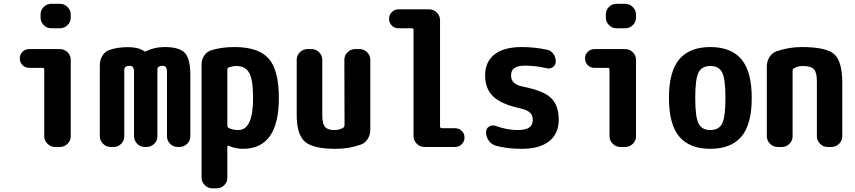

<svg xmlns="http://www.w3.org/2000/svg" viewBox="-20 -780 4540 1019"><path d="M297.9 -519.5Q321.3 -519.5 338.4 -502.9Q355.5 -486.3 355.5 -462.9V-56.6Q355.5 -33.2 338.4 -16.6Q321.3 0 297.9 0H272.5Q249 0 231.9 -17.1Q214.8 -34.2 214.8 -56.6V-411.1Q214.8 -419.9 206.1 -419.9H134.8Q113.3 -419.9 99.1 -434.6Q85 -449.2 85 -470.2Q85 -491.2 99.6 -505.4Q114.3 -519.5 134.8 -519.5ZM297.9 -759.8Q321.3 -759.8 338.4 -742.7Q355.5 -725.6 355.5 -703.1V-686.5Q355.5 -663.1 338.4 -646.5Q321.3 -629.9 297.9 -629.9H252Q228.5 -629.9 211.9 -647Q195.3 -664.1 195.3 -686.5V-703.1Q195.3 -726.6 211.9 -743.2Q228.5 -759.8 252 -759.8Z M853.5 -530.3Q932.6 -530.3 961.4 -499Q990.2 -467.8 990.2 -379.9V-56.6Q990.2 -33.2 973.1 -16.6Q956.1 0 932.6 0H922.9Q899.4 0 882.8 -17.1Q866.2 -34.2 866.2 -56.6V-400.4Q866.2 -431.6 841.8 -430.7Q828.1 -430.7 821.3 -424.8Q815.4 -420.9 815.4 -410.2V-56.6Q815.4 -33.2 798.3 -16.6Q781.2 0 757.8 0H748Q724.6 0 708 -17.1Q691.4 -34.2 691.4 -56.6V-400.4Q691.4 -431.6 667 -430.7Q654.3 -430.7 646.5 -424.8Q640.6 -420.9 639.6 -410.2V-56.6Q639.6 -33.2 623 -16.6Q606.4 0 583 0H567.4Q543.9 0 526.9 -17.1Q509.8 -34.2 509.8 -56.6V-432.6Q509.8 -460.9 522.9 -483.4Q536.1 -505.9 559.6 -514.6Q601.6 -529.3 656.7 -529.8Q711.9 -530.3 743.2 -509.8Q749 -504.9 756.8 -508.8Q799.8 -530.3 853.5 -530.3Z M1245.1 -89.8Q1323.2 -89.8 1323.2 -259.8Q1323.2 -356.4 1302.7 -393.1Q1282.2 -429.7 1235.4 -429.7Q1216.8 -429.7 1195.3 -422.9Q1187.5 -419.9 1186.5 -412.1V-114.3Q1186.5 -104.5 1194.3 -100.6Q1216.8 -89.8 1245.1 -89.8ZM1224.6 -530.3Q1351.6 -530.3 1405.8 -469.2Q1460 -408.2 1460 -259.8Q1460 9.8 1269.5 9.8Q1229.5 9.8 1195.3 -5.9Q1187.5 -9.8 1186.5 -1V163.1Q1186.5 186.5 1169.9 203.1Q1153.3 219.7 1129.9 219.7H1107.4Q1084 219.7 1066.9 202.6Q1049.8 185.5 1049.8 163.1V-438.5Q1049.8 -464.8 1064.5 -485.8Q1079.1 -506.8 1102.5 -513.7Q1157.2 -530.3 1224.6 -530.3Z M1887.7 -519.5Q1911.1 -519.5 1928.2 -502.9Q1945.3 -486.3 1945.3 -462.9V-91.8Q1945.3 -64.5 1931.2 -42Q1917 -19.5 1892.6 -11.7Q1828.1 10.7 1759.8 9.8Q1641.6 9.8 1598.1 -28.3Q1554.7 -66.4 1554.7 -169.9V-462.9Q1554.7 -486.3 1571.8 -502.9Q1588.9 -519.5 1612.3 -519.5H1632.8Q1656.2 -519.5 1673.3 -502.9Q1690.4 -486.3 1690.4 -462.9V-169.9Q1690.4 -124 1704.6 -106.9Q1718.8 -89.8 1754.9 -89.8Q1780.3 -89.8 1800.8 -101.6Q1808.6 -106.4 1808.6 -116.2L1807.6 -462.9Q1807.6 -486.3 1824.7 -502.9Q1841.8 -519.5 1865.2 -519.5Z M2394.5 -99.6Q2416 -99.6 2430.7 -85.4Q2445.3 -71.3 2445.3 -50.3Q2445.3 -29.3 2430.7 -14.6Q2416 0 2394.5 0H2232.4Q2209 0 2191.9 -17.1Q2174.8 -34.2 2174.8 -56.6V-621.1Q2174.8 -629.9 2166 -629.9H2094.7Q2073.2 -629.9 2059.1 -644.5Q2044.9 -659.2 2044.9 -680.2Q2044.9 -701.2 2059.6 -715.8Q2074.2 -730.5 2094.7 -730.5H2257.8Q2281.2 -730.5 2298.3 -713.4Q2315.4 -696.3 2315.4 -672.9V-109.4Q2315.4 -100.6 2324.2 -99.6Z M2754.9 -320.3Q2864.3 -298.8 2904.8 -259.8Q2945.3 -220.7 2945.3 -144.5Q2945.3 -70.3 2894.5 -30.3Q2843.8 9.8 2750 9.8Q2669.9 9.8 2611.3 -6.8Q2587.9 -13.7 2573.7 -33.7Q2559.6 -53.7 2559.6 -79.1Q2559.6 -97.7 2575.2 -107.9Q2590.8 -118.2 2609.4 -112.3Q2670.9 -89.8 2724.6 -89.8Q2769.5 -89.8 2788.6 -103Q2807.6 -116.2 2807.6 -144.5Q2807.6 -168 2793 -182.1Q2778.3 -196.3 2740.2 -205.1Q2641.6 -226.6 2598.1 -267.6Q2554.7 -308.6 2554.7 -379.9Q2554.7 -451.2 2604 -490.7Q2653.3 -530.3 2750 -530.3Q2814.5 -530.3 2880.9 -516.6Q2903.3 -512.7 2916.5 -494.6Q2929.7 -476.6 2929.7 -454.1Q2929.7 -435.5 2915 -424.3Q2900.4 -413.1 2880.9 -418Q2824.2 -431.6 2764.6 -431.6Q2691.4 -431.6 2692.4 -379.9Q2691.4 -333 2754.9 -320.3Z M3297.9 -519.5Q3321.3 -519.5 3338.4 -502.9Q3355.5 -486.3 3355.5 -462.9V-56.6Q3355.5 -33.2 3338.4 -16.6Q3321.3 0 3297.9 0H3272.5Q3249 0 3231.9 -17.1Q3214.8 -34.2 3214.8 -56.6V-411.1Q3214.8 -419.9 3206.1 -419.9H3134.8Q3113.3 -419.9 3099.1 -434.6Q3085 -449.2 3085 -470.2Q3085 -491.2 3099.6 -505.4Q3114.3 -519.5 3134.8 -519.5ZM3297.9 -759.8Q3321.3 -759.8 3338.4 -742.7Q3355.5 -725.6 3355.5 -703.1V-686.5Q3355.5 -663.1 3338.4 -646.5Q3321.3 -629.9 3297.9 -629.9H3252Q3228.5 -629.9 3211.9 -647Q3195.3 -664.1 3195.3 -686.5V-703.1Q3195.3 -726.6 3211.9 -743.2Q3228.5 -759.8 3252 -759.8Z M3687.5 -124Q3705.1 -89.8 3750 -89.8Q3794.9 -89.8 3812.5 -124Q3830.1 -158.2 3830.1 -260.3Q3830.1 -362.3 3812.5 -396Q3794.9 -429.7 3750 -429.7Q3705.1 -429.7 3687.5 -396Q3669.9 -362.3 3669.9 -260.3Q3669.9 -158.2 3687.5 -124ZM3585 -465.3Q3639.6 -530.3 3750 -530.3Q3860.4 -530.3 3915 -465.3Q3969.7 -400.4 3969.7 -260.3Q3969.7 -120.1 3915 -55.2Q3860.4 9.8 3750 9.8Q3639.6 9.8 3585 -55.2Q3530.3 -120.1 3530.3 -260.3Q3530.3 -400.4 3585 -465.3Z M4235.4 -530.3Q4365.2 -530.3 4407.7 -492.2Q4450.2 -454.1 4450.2 -339.8V-56.6Q4450.2 -33.2 4433.1 -16.6Q4416 0 4392.6 0H4372.1Q4348.6 0 4332 -17.1Q4315.4 -34.2 4315.4 -56.6V-349.6Q4315.4 -395.5 4299.8 -412.6Q4284.2 -429.7 4240.2 -429.7Q4214.8 -429.7 4194.3 -418Q4187.5 -414.1 4186.5 -404.3V-56.6Q4186.5 -33.2 4169.9 -16.6Q4153.3 0 4129.9 0H4107.4Q4084 0 4066.9 -17.1Q4049.8 -34.2 4049.8 -56.6V-427.7Q4049.8 -455.1 4064 -477.5Q4078.1 -500 4101.6 -507.8Q4166 -530.3 4235.4 -530.3Z"/></svg>

Font: Rounded Mgen+ 1mn bold
Style: Bold
Weight: 700
Designer: [Source Han Sans]
Ryoko NISHIZUKA  (kana & ideographs); Paul D. Hunt (Latin, Greek & Cyrillic); Wenlong ZHANG  (bopomofo
Version: Version 1.059.20150602